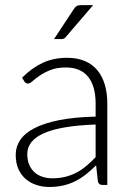

<svg xmlns="http://www.w3.org/2000/svg" viewBox="-20 -736 524 764"><path d="M360.5 -240.5Q289.5 -238 238.2 -229.2Q187 -220.5 153.8 -205.5Q120.5 -190.5 104.5 -169.8Q88.5 -149 88.5 -122.5Q88.5 -97.5 96.8 -79.2Q105 -61 118.8 -49.2Q132.5 -37.5 150.5 -32Q168.5 -26.5 188 -26.5Q217 -26.5 241.2 -32.8Q265.5 -39 286.2 -50.2Q307 -61.5 325 -77Q343 -92.5 360.5 -110.5ZM68 -427Q107 -466 150 -486Q193 -506 247.5 -506Q287.5 -506 317.5 -493.2Q347.5 -480.5 367.2 -456.8Q387 -433 397 -399.2Q407 -365.5 407 -324V0H388Q373 0 369.5 -14L362.5 -78Q342 -58 321.8 -42Q301.5 -26 279.5 -15Q257.5 -4 232 2Q206.5 8 176 8Q150.5 8 126.5 0.5Q102.5 -7 83.8 -22.5Q65 -38 53.8 -62.2Q42.5 -86.5 42.5 -120.5Q42.5 -152 60.5 -179Q78.5 -206 117 -226Q155.5 -246 215.8 -258Q276 -270 360.5 -272V-324Q360.5 -393 330.8 -430.2Q301 -467.5 242.5 -467.5Q206.5 -467.5 181.2 -457.5Q156 -447.5 138.5 -435.5Q121 -423.5 110 -413.5Q99 -403.5 91.5 -403.5Q86 -403.5 82.5 -406Q79 -408.5 76.5 -412.5ZM350.5 -715.5 242 -589Q238 -584 233.8 -582.2Q229.5 -580.5 223.5 -580.5H195L273.5 -699.5Q279 -708.5 285 -712Q291 -715.5 303 -715.5Z"/></svg>

Font: LatoLatin Light
Style: Regular
Weight: 300
Designer: Lukasz Dziedzic with Adam Twardoch and Botio Nikoltchev
Foundry: tyPoland Lukasz Dziedzic
Version: Version 2.015; 2015-08-06; http://www.latofonts.com/